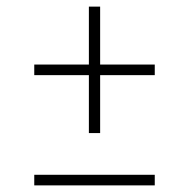

<svg xmlns="http://www.w3.org/2000/svg" viewBox="-20 -560 571 580"><path d="M248.5 -158V-333H83.5V-365H248.5V-540H282.5V-365H447.5V-333H282.5V-158ZM83.5 0V-32H447.5V0Z"/></svg>

Font: Encode Sans SC Condensed Thin Thin
Style: Regular
Weight: 250
Version: Version 3.002